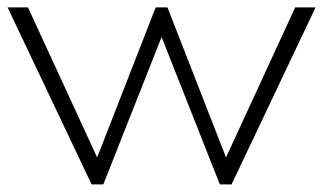

<svg xmlns="http://www.w3.org/2000/svg" viewBox="-20 -485 850 505"><path d="M220.9 0 0 -465.5H53.6L235.5 -70.9L389.5 -465.5H420.5L574.5 -70.9L756.4 -465.5H810L589.1 0H558.2L405 -387.7L251.8 0Z"/></svg>

Font: Spartan Light
Style: Regular
Weight: 300
Designer: Matt Bailey, Mirko Velimirovic
Foundry: Matt Bailey
Version: Version 1.005